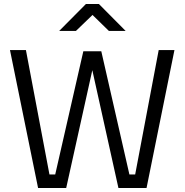

<svg xmlns="http://www.w3.org/2000/svg" viewBox="-20 -943 926 963"><path d="M30 -692H110L228 -68H257L398 -686H488L629 -68H658L776 -692H855L715 0H574L443 -591L312 0H171ZM277 -788 411 -923H476L610 -788H526L444 -868L361 -788Z"/></svg>

Font: Titillium Web
Style: Regular
Weight: 400
Version: Version 1.002;PS 57.000;hotconv 1.0.70;makeotf.lib2.5.55311